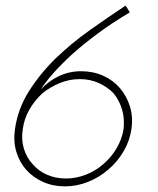

<svg xmlns="http://www.w3.org/2000/svg" viewBox="-20 -654 560 682"><path d="M61 -196Q66 -233 84.5 -265Q103 -297 130 -322Q158 -345 192.5 -359Q227 -373 263 -373Q300 -373 331 -359Q362 -345 384 -322Q404 -297 413.5 -265Q423 -233 419 -196Q413 -159 394 -127Q375 -95 348 -72Q320 -47 285 -33.5Q250 -20 214 -20Q177 -20 146.5 -33.5Q116 -47 95 -72Q74 -95 64.5 -127Q55 -159 61 -196ZM33 -194Q27 -152 38 -115Q49 -78 73 -51Q97 -24 132.5 -8Q168 8 210 8Q253 8 293 -8Q333 -24 365 -52Q397 -79 419 -116.5Q441 -154 447 -196Q453 -239 441.5 -276Q430 -313 406 -341Q382 -369 346.5 -385Q311 -401 268 -401Q226 -401 189 -383.5Q152 -366 125 -336Q141 -362 169 -393.5Q197 -425 237 -462Q275 -496 326 -534Q377 -572 441 -610Q438 -616 434 -622Q430 -628 426 -634Q364 -593 298.5 -546.5Q233 -500 177 -446Q122 -392 82.5 -329.5Q43 -267 33 -194Z"/></svg>

Font: Josefin Slab Thin Light
Style: Italic
Weight: 300
Italic angle: -12°
Version: Version 2.000